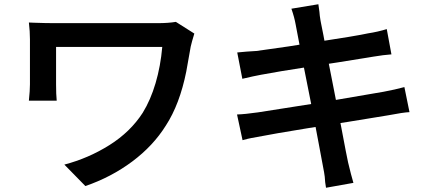

<svg xmlns="http://www.w3.org/2000/svg" viewBox="-20 -827 2040 904"><path d="M878 -608 857 -490Q826 -336 761 -236Q701 -140 602.5 -66.5Q504 7 382 49L283 -52Q397 -82 495.5 -144Q594 -206 652 -296Q689 -356 712.5 -435.5Q736 -515 744 -606H544H452H364H291H244V-500V-460V-430Q244 -382 247 -353H116Q121 -401 121 -430V-642Q121 -679 116 -721L140 -720Q196 -718 234 -718H422H515H604H677H722Q772 -718 808 -724L895 -669Q889 -651 884.5 -633.5Q880 -616 878 -608Z M1352 -786 1479 -807 1484 -771Q1485 -754 1489 -731Q1488 -735 1503 -660Q1519 -570 1539 -472L1586 -232Q1613 -88 1619 -62Q1633 -3 1644 34L1515 57Q1510 30 1509 5Q1507 -12 1501 -42L1481 -149L1449 -318Q1395 -586 1372 -712Q1366 -746 1352 -786ZM1141 -584 1187 -587 1223 -592Q1342 -608 1449 -626Q1665 -659 1713 -670Q1759 -677 1801 -690L1823 -571L1783 -567L1736 -560L1712 -556Q1547 -529 1463 -517Q1275 -488 1209 -475Q1176 -469 1121 -456L1097 -580ZM1195 -298Q1371 -325 1488 -344L1786 -395Q1840 -405 1884 -417L1908 -299Q1880 -298 1807 -284L1703 -267Q1667 -261 1617 -253Q1567 -245 1502 -235L1427 -223Q1256 -195 1218 -187L1163 -177Q1151 -175 1122 -167L1096 -288Q1132 -289 1195 -298Z"/></svg>

Font: Merged Yaku Han JP SemiBold
Style: Regular
Weight: 600
Designer: Ryoko NISHIZUKA 西塚涼子 (kana, bopomofo & ideographs); Paul D. Hunt (Latin, Greek & Cyrillic); Sandoll Communications 산돌커뮤니
Foundry: Adobe
Version: Version 2.004